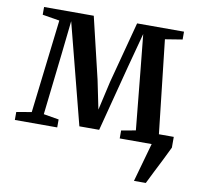

<svg xmlns="http://www.w3.org/2000/svg" viewBox="-79 -615 914 879"><g transform="rotate(10 378.0 -176.0)"><path d="M599.5 180 650 0 633.5 -50H744V0Q729.5 30.5 713.8 61.8Q698 93 682.8 123Q667.5 153 654.5 180ZM14 0V-37L84 -49L135.5 -483.5L56 -496.5V-532.5H287L355 -247L382.5 -113L413 -247L488.5 -532.5H706.5V-496L626.5 -483L675 -49L742.5 -37V0H501.5V-37L568 -49L540.5 -329.5L524.5 -489.5L482 -330.5L402 -22.5H310L230.5 -331L189.5 -490L172 -330.5L140 -49L211 -37V0Z"/></g></svg>

Font: Merriweather 72pt Medium
Style: Regular
Weight: 500
Version: Version 2.100